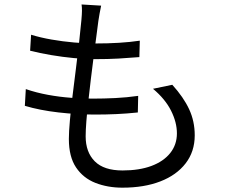

<svg xmlns="http://www.w3.org/2000/svg" viewBox="-20 -812 1040 878"><path d="M442.5 -786.2Q438 -766.2 435.3 -749.5Q432.6 -732.8 429.8 -716.1Q426.2 -688.3 420.7 -646.3Q415.2 -604.2 408.5 -554.1Q401.8 -504 395.6 -451.2Q389.5 -398.4 383.8 -348.4Q378.1 -298.5 374.9 -257.1Q371.7 -215.7 371.7 -188.6Q371.7 -116.2 413.4 -74.3Q455.1 -32.5 540.4 -32.5Q616.5 -32.5 672.2 -53.1Q727.9 -73.8 758.5 -112.2Q789 -150.6 789 -202.1Q789 -252.5 762.2 -305.9Q735.4 -359.3 679.6 -406L767.9 -424.3Q819.4 -367.4 844.9 -312.5Q870.5 -257.7 870.5 -193.1Q870.5 -118.9 828.9 -65Q787.3 -11.1 713.3 17.5Q639.2 46.2 539.7 46.2Q472.3 46.2 416.5 24.4Q360.6 2.5 327.7 -46.4Q294.9 -95.3 294.9 -176.7Q294.9 -209.1 299.6 -260.9Q304.3 -312.7 311.8 -374.6Q319.3 -436.5 327.5 -500.6Q335.6 -564.7 342.1 -621.9Q348.6 -679.2 352.3 -720.6Q354.6 -746.6 354.8 -762.3Q355 -778 353 -791.6ZM122.2 -653.2Q164.8 -640 216 -631.1Q267.1 -622.2 319 -617.7Q370.9 -613.2 415.1 -613.2Q472.9 -613.2 524.2 -616.3Q575.5 -619.4 619.3 -626L617.3 -550.9Q568.9 -546.9 521.8 -544.2Q474.8 -541.5 413.8 -541.5Q370.2 -541.5 318 -546.4Q265.9 -551.3 214 -560.1Q162 -568.9 117.7 -580.1ZM98 -404.6Q146.4 -388 199.5 -378.3Q252.5 -368.6 305 -364.8Q357.4 -361 403.7 -361Q455.2 -361 507.5 -363.6Q559.8 -366.2 611.9 -373.6L610.3 -297.7Q560.5 -292.5 512.7 -290.3Q464.9 -288.1 414.5 -288.1Q332.5 -288.1 247.1 -297.9Q161.6 -307.7 93.6 -328.1Z"/></svg>

Font: Noto Sans TC Thin
Style: Regular
Weight: 100
Designer: Ryoko NISHIZUKA 西塚涼子 (kana, bopomofo & ideographs); Paul D. Hunt (Latin, Greek & Cyrillic); Sandoll Communications 산돌커뮤니
Foundry: Adobe
Version: Version 2.004-H2;hotconv 1.0.118;makeotfexe 2.5.65603